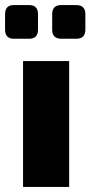

<svg xmlns="http://www.w3.org/2000/svg" viewBox="-36 -738 357 758"><path d="M237 -497V0H55V-497ZM265 -718Q301 -718 301 -682V-621Q301 -585 265 -585H206Q170 -585 170 -621V-682Q170 -718 206 -718ZM79 -718Q114 -718 114 -682V-621Q114 -585 79 -585H19Q-16 -585 -16 -621V-682Q-16 -718 19 -718Z"/></svg>

Font: Exo 2 ExtraBold
Style: Regular
Weight: 800
Designer: Natanael Gama
Foundry: Natanael Gama
Version: Version 2.010